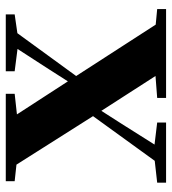

<svg xmlns="http://www.w3.org/2000/svg" viewBox="14 -594 581 648"><g transform="rotate(-90 304.0 -270.5)"><path d="M11 0V-30L100 -40H131L214 -30V0ZM57 0 288 -319 310 -299H305L209 -149L115 0ZM297 0V-30L440 -41H481L597 -30V0ZM324 -239 302 -261H308L398 -402L488 -541H544ZM394 0 246 -230 49 -541H217L359 -322L567 0ZM16 -511V-541H311V-511L202 -499H127ZM387 -511V-541H579V-511L503 -500H473Z"/></g></svg>

Font: Noto Serif JP ExtraBold
Style: Regular
Weight: 800
Designer: Ryoko NISHIZUKA 西塚涼子 (kana & ideographs); Frank Grießhammer (Latin, Greek & Cyrillic); Wenlong ZHANG 张文龙 (bopomofo); San
Foundry: Adobe
Version: Version 2.003-H1;hotconv 1.1.1;makeotfexe 2.6.0